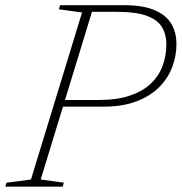

<svg xmlns="http://www.w3.org/2000/svg" viewBox="-47 -702 684 722"><path d="M323.5 -326Q391.5 -326 440 -342Q488.5 -358 519 -386.5Q549.5 -415 564 -453.2Q578.5 -491.5 578.5 -535.5Q578.5 -574.5 561 -601.8Q543.5 -629 503 -643.2Q462.5 -657.5 394 -657.5H279L287 -682.5H418Q490 -682.5 533.5 -664.2Q577 -646 596.8 -613.2Q616.5 -580.5 616.5 -536Q616.5 -490.5 600.2 -448.5Q584 -406.5 550.5 -373.2Q517 -340 465.2 -320.5Q413.5 -301 342.5 -301H172L180 -326ZM106 -27 193 -15 189 0H-27L-22.5 -15L69.5 -27L261.5 -655L174.5 -667L179 -682.5H306.5Z"/></svg>

Font: Newsreader ExtraLight
Style: Italic
Weight: 250
Italic angle: -17°
Designer: Hugues Gentile
Foundry: Production Type
Version: Version 1.003